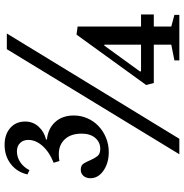

<svg xmlns="http://www.w3.org/2000/svg" viewBox="-2 -818 820 857"><g transform="rotate(-90 408.5 -390.0)"><path d="M148 0H217L687 -770H617ZM637 -114V-36L567 -22V0H770V-22L718 -36V-114H772V-171H718V-454L682 -459L457 -148L466 -114ZM637 -335V-171H519L517 -175L633 -335ZM110 -561 118 -535C123.3 -536.3 128.8 -537.2 134.5 -537.5C140.2 -537.8 145 -538 149 -538C176.3 -538 198.3 -529 215 -511C231.7 -493 240 -468 240 -436C240 -410.7 233.7 -390.5 221 -375.5C208.3 -360.5 192 -353 172 -353C156.7 -353 145.7 -357.5 139 -366.5C132.3 -375.5 126.7 -385.5 122 -396.5C117.3 -407.5 112.3 -417.5 107 -426.5C101.7 -435.5 92.3 -440 79 -440C67.7 -440 58.5 -436 51.5 -428C44.5 -420 41 -409.7 41 -397C41 -373.7 52.3 -354.2 75 -338.5C97.7 -322.8 125.3 -315 158 -315C180.7 -315 202 -319.2 222 -327.5C242 -335.8 259.3 -347 274 -361C288.7 -375 300.2 -391.5 308.5 -410.5C316.8 -429.5 321 -449.7 321 -471C321 -505 311.3 -532.7 292 -554C272.7 -575.3 246.7 -587.7 214 -591V-595C236.7 -600.3 255.7 -611.3 271 -628C286.3 -644.7 294 -664.7 294 -688C294 -716 284.3 -738.3 265 -755C245.7 -771.7 220.7 -780 190 -780C156.7 -780 128 -770.7 104 -752C80 -733.3 64.7 -708.7 58 -678L77 -669C85.7 -686.3 97.5 -700 112.5 -710C127.5 -720 143.7 -725 161 -725C176.3 -725 188.7 -720.3 198 -711C207.3 -701.7 212 -689.3 212 -674C212 -652 203 -630.8 185 -610.5C167 -590.2 142 -573.7 110 -561Z"/></g></svg>

Font: Libre Caslon Text
Style: Regular
Weight: 400
Designer: Pablo Impallari, Rodrigo Fuenzalida
Foundry: Pablo Impallari, Rodrigo Fuenzalida
Version: Version 1.000; ttfautohint (v0.93) -l 8 -r 50 -G 200 -x 14 -